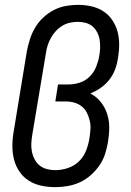

<svg xmlns="http://www.w3.org/2000/svg" viewBox="-20 -763 540 791"><path d="M208 8Q178 8 150 2Q122 -4 99 -18.5Q76 -33 60.5 -55.5Q45 -78 38 -105Q31 -132 31 -161Q31 -190 36 -219L91 -554Q96 -579 104 -603.5Q112 -628 125.5 -650.5Q139 -673 159 -691.5Q179 -710 202.5 -722Q226 -734 251.5 -738.5Q277 -743 301 -743Q330 -743 356.5 -737Q383 -731 405 -717Q427 -703 442 -681Q457 -659 464 -633.5Q471 -608 471 -580Q471 -552 466 -524Q463 -501 454.5 -478Q446 -455 431 -435.5Q416 -416 395.5 -401.5Q375 -387 352 -378Q377 -365 394.5 -343.5Q412 -322 421 -295Q430 -268 430 -238.5Q430 -209 425 -179Q421 -154 413 -129Q405 -104 389.5 -81.5Q374 -59 353.5 -41Q333 -23 309 -12Q285 -1 259 3.5Q233 8 208 8ZM208 -62Q233 -62 259 -70.5Q285 -79 304.5 -97.5Q324 -116 334 -141Q344 -166 348 -191Q351 -209 352.5 -228Q354 -247 350 -264.5Q346 -282 338.5 -297.5Q331 -313 317.5 -324Q304 -335 287 -340Q270 -345 251 -345H208L219 -415H262Q285 -415 308.5 -422.5Q332 -430 349.5 -447.5Q367 -465 376 -487.5Q385 -510 389 -533Q392 -550 392.5 -566.5Q393 -583 390.5 -599Q388 -615 380.5 -629.5Q373 -644 361.5 -654Q350 -664 334 -668.5Q318 -673 301 -673Q285 -673 268.5 -669.5Q252 -666 237 -657Q222 -648 210 -635Q198 -622 189.5 -606.5Q181 -591 176 -575Q171 -559 169 -543L113 -208Q110 -190 109 -172.5Q108 -155 111.5 -138Q115 -121 123 -106Q131 -91 143.5 -81Q156 -71 173 -66.5Q190 -62 208 -62Z"/></svg>

Font: Iosevka Fixed
Style: Italic
Weight: 400
Italic angle: -9°
Monospace: yes
Designer: Belleve Invis
Foundry: Belleve Invis
Version: Version 33.2.4